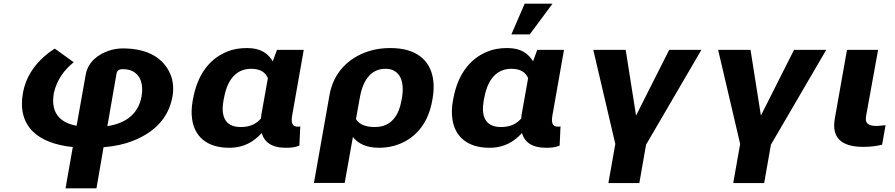

<svg xmlns="http://www.w3.org/2000/svg" viewBox="-20 -802 4919 1055"><path d="M385 -460 281 -535C260 -522 240 -507 221 -490C167 -441 121 -377 106 -291C74 -110 185 -14 380 6L340 233H510L549 7C611 2 665 -10 710 -28C822 -72 906 -148 928 -273C936 -321 930 -363 915 -397C880 -477 800 -536 655 -536C630 -536 606 -532 583 -525C519 -505 463 -461 451 -392L401 -111C302 -129 258 -189 276 -291C293 -365 333 -418 385 -460ZM655 -422C676 -422 694 -418 708 -411C753 -388 769 -337 758 -273C741 -177 672 -124 570 -109L620 -396C623 -414 633 -422 655 -422Z M1338 -538C1297 -538 1260 -532 1227 -518C1124 -476 1063 -382 1041 -260L1039 -250C1032 -212 1031 -177 1036 -145C1049 -58 1110 10 1240 10C1323 10 1377 -26 1418 -71C1432 -22 1472 10 1550 10C1581 10 1600 8 1625 -2L1630 -108C1626 -106 1622 -106 1616 -106C1579 -106 1580 -138 1586 -171L1649 -528H1502L1479 -465C1454 -506 1415 -538 1338 -538ZM1452 -373 1416 -171C1415 -164 1415 -158 1414 -151C1389 -122 1355 -104 1303 -104C1210 -104 1194 -172 1208 -250L1210 -260C1224 -341 1263 -424 1360 -424C1413 -424 1438 -403 1452 -373Z M2064 10C2103 10 2140 3 2173 -10C2273 -49 2335 -134 2355 -250L2357 -260C2364 -301 2365 -338 2359 -372C2342 -468 2272 -538 2125 -538C2080 -538 2039 -532 2001 -519C1893 -483 1812 -401 1791 -282L1705 203H1874L1919 -49C1948 -14 1990 10 2064 10ZM2040 -104C1986 -104 1952 -120 1936 -148L1958 -270C1971 -344 2009 -424 2097 -424C2119 -424 2135 -420 2149 -411C2192 -384 2200 -327 2188 -260L2186 -250C2172 -172 2133 -104 2040 -104Z M2768 -538C2727 -538 2690 -532 2657 -518C2554 -476 2493 -382 2471 -260L2469 -250C2462 -212 2461 -178 2466 -146C2479 -59 2540 10 2670 10C2753 10 2807 -26 2848 -71C2862 -22 2902 10 2980 10C3011 10 3030 8 3055 -2L3060 -108C3056 -106 3052 -106 3046 -106C3009 -106 3010 -138 3016 -171L3079 -528H2932L2909 -465C2884 -506 2845 -538 2768 -538ZM2882 -373 2846 -171C2845 -164 2845 -158 2844 -151C2819 -122 2785 -104 2733 -104C2640 -104 2624 -172 2638 -250L2640 -260C2654 -341 2693 -424 2790 -424C2843 -424 2868 -403 2882 -373ZM2863 -782 2790 -613H2891L3016 -782Z M3475 -167 3418 -528H3240L3361 -11L3323 204H3493L3530 -7L3834 -528H3657Z M4161 -167 4104 -528H3926L4047 -11L4009 204H4179L4216 -7L4520 -528H4343Z M4723 5C4764 5 4795 1 4827 -7L4846 -114L4824 -112C4815 -111 4806 -110 4796 -110C4749 -110 4732 -125 4739 -165L4805 -528H4634L4567 -150C4549 -47 4601 5 4723 5Z"/></svg>

Font: Asimov
Style: XWidIt
Weight: 500
Designer: Google
Version: Version 2.000980; 2014